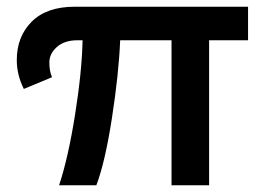

<svg xmlns="http://www.w3.org/2000/svg" viewBox="-20 -552 786 572"><path d="M30 -373Q30 -443 74.5 -487.5Q119 -532 203 -532H719V-432H603V0H491V-432H338Q334 -333 313.5 -200.5Q293 -68 267 0H156Q183 -81 203.5 -209.5Q224 -338 226 -432H210Q172 -432 149.5 -412Q127 -392 127 -366Q127 -340 135 -322L51 -287Q30 -329 30 -373Z"/></svg>

Font: Montserrat Alternates
Style: Regular
Weight: 400
Designer: Julieta Ulanovsky
Foundry: Julieta Ulanovsky
Version: Version 2.001